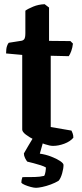

<svg xmlns="http://www.w3.org/2000/svg" viewBox="-20 -696 391 916"><path d="M233 0Q218 0 194 -8Q170 -16 145 -28.5Q120 -41 103 -54Q86 -67 86 -78V-434L9 -441Q9 -464 13.5 -476.5Q18 -489 22 -492L79 -501Q90 -502 95.5 -509Q101 -516 101 -538V-645Q113 -654 138.5 -664.5Q164 -675 193 -676L214 -660V-501L316 -500L328 -488Q326 -469 320 -452.5Q314 -436 308 -428L222 -430V-90L321 -73Q323 -69 326.5 -60Q330 -51 330 -39Q315 -21 287 -10.5Q259 0 233 0ZM152 200Q142 200 127 196Q112 192 99 186.5Q86 181 82 176Q82 166 84 159Q86 152 87 149Q121 149 145.5 148.5Q170 148 191 143Q195 136 197 123.5Q199 111 199 103Q191 98 174.5 92.5Q158 87 140 82.5Q122 78 110 75Q105 69 99.5 58Q94 47 94 36Q104 19 114.5 0.5Q125 -18 137 -37H191L170 37Q198 41 224 51Q250 61 266.5 72Q283 83 283 91Q283 108 276.5 131Q270 154 260 166Q244 176 222.5 184Q201 192 181.5 196Q162 200 152 200Z"/></svg>

Font: Texturina
Style: Bold
Weight: 700
Designer: Guillermo Torres Carreño
Foundry: Omnibus-Type
Version: Version 1.002; ttfautohint (v1.8.3)